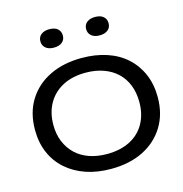

<svg xmlns="http://www.w3.org/2000/svg" viewBox="-106 -801 866 908"><g transform="rotate(-15 327.5 -347.0)"><path d="M328 10Q260 10 205 -9Q150 -28 110 -63.5Q70 -99 48.5 -149Q27 -199 27 -261Q27 -345 65 -406Q103 -467 170.5 -500Q238 -533 328 -533Q395 -533 450.5 -514.5Q506 -496 545.5 -460Q585 -424 606.5 -374Q628 -324 628 -261Q628 -179 590.5 -118Q553 -57 486 -23.5Q419 10 328 10ZM328 -63Q392 -63 439.5 -87Q487 -111 512.5 -156Q538 -201 538 -261Q538 -307 523.5 -344Q509 -381 481.5 -407Q454 -433 415 -447Q376 -461 328 -461Q263 -461 216 -436.5Q169 -412 143 -367Q117 -322 117 -261Q117 -216 132 -179.5Q147 -143 174 -117Q201 -91 240 -77Q279 -63 328 -63ZM439 -614Q413 -614 398.5 -626.5Q384 -639 384 -659Q384 -680 399 -692Q414 -704 439 -704Q466 -704 480 -691.5Q494 -679 494 -659Q494 -638 479 -626Q464 -614 439 -614ZM215 -614Q189 -614 174.5 -626.5Q160 -639 160 -659Q160 -680 175 -692Q190 -704 215 -704Q242 -704 256 -691.5Q270 -679 270 -659Q270 -638 255 -626Q240 -614 215 -614Z"/></g></svg>

Font: Mona Sans Expanded
Style: Regular
Weight: 400
Width: 7
Designer: Deni Anggara
Foundry: GitHub
Version: Version 2.000